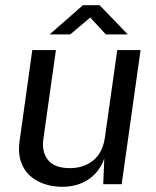

<svg xmlns="http://www.w3.org/2000/svg" viewBox="-20 -710 602 740"><path d="M219.4 10Q181.3 9.7 148.8 -1.6Q116.3 -12.8 93.3 -34.8Q70.2 -56.8 59.8 -89.7Q49.3 -122.5 55.4 -166.1L104.5 -517H195.5L147.3 -175.4Q140 -125 164.9 -93.5Q189.9 -62 249.2 -62Q303 -62 339.6 -91.9Q376.1 -121.7 384.4 -180.7L431.9 -517H521.8L449 0H377.8L382 -98.8Q367.8 -60.1 342.6 -36Q317.5 -11.9 285.7 -0.8Q253.9 10.3 219.4 10ZM171.4 -577.5 299.6 -689.9H364L472.4 -577.5H387.8L327.8 -642.5L250.9 -577.5Z"/></svg>

Font: Public Sans Thin
Style: Italic
Weight: 100
Italic angle: -8°
Designer: The Public Sans project authors (U.S. Web Design System). Libre Franklin designed by Pablo Impallari and Rodrigo Fuenzal
Version: Version 2.000